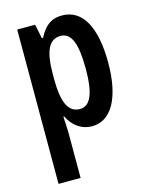

<svg xmlns="http://www.w3.org/2000/svg" viewBox="-119 -627 724 941"><g transform="rotate(-15 243.0 -156.5)"><path d="M288 -553C239 -553 203 -533 171 -471H165L150 -543H59V240H171V13C171 -7 169 -35 167 -72H171C198 -18 241 10 292 10C390 10 448 -94 448 -271C448 -454 391 -553 288 -553ZM256 -458C311 -458 334 -396 334 -270C334 -146 309 -87 256 -87C198 -87 171 -141 171 -262V-286C171 -406 198 -458 256 -458Z"/></g></svg>

Font: Noto Sans Khmer ExtraCondensed SemiBold
Style: Regular
Weight: 600
Width: 2
Designer: Danh Hong and the Monotype Design Team
Foundry: Monotype Imaging Inc.
Version: Version 2.004